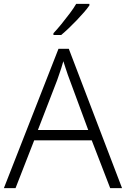

<svg xmlns="http://www.w3.org/2000/svg" viewBox="-20 -968 648 988"><path d="M547 0 452 -246H156L60 0H0L281 -717H334L608 0ZM339 -556Q335 -566 329 -583Q323 -600 317 -619Q311 -638 306 -653Q301 -636 295.5 -618Q290 -600 284 -584Q278 -568 274 -555L175 -299H434ZM440 -940Q429 -924 412 -904.5Q395 -885 375 -864Q355 -843 334.5 -823.5Q314 -804 295 -788H255V-797Q274 -817 296 -844Q318 -871 339 -899Q360 -927 372 -948H440Z"/></svg>

Font: Noto Sans Khmer Light
Style: Regular
Weight: 300
Version: Version 2.003